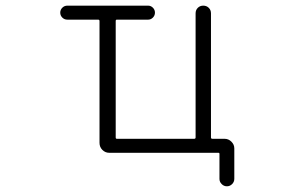

<svg xmlns="http://www.w3.org/2000/svg" viewBox="-20 -565 1040 683"><path d="M219.7 -544.9H506.8Q516.6 -544.9 523.9 -537.6Q531.2 -530.3 531.2 -520Q531.2 -509.8 523.9 -502.4Q516.6 -495.1 506.8 -495.1H395.5Q391.6 -495.1 391.6 -490.2V-76.2Q391.6 -71.3 395.5 -71.3H670.9Q675.8 -71.3 675.8 -76.2V-517.6Q675.8 -529.3 683.6 -537.1Q691.4 -544.9 703.1 -544.9Q714.8 -544.9 722.7 -537.1Q730.5 -529.3 730.5 -517.6V-76.2Q730.5 -71.3 735.4 -71.3H778.3Q793 -71.3 803.2 -61Q813.5 -50.8 813.5 -37.1V71.3Q813.5 82 805.7 89.8Q797.9 97.7 787.1 97.7Q776.4 97.7 768.6 89.8Q760.7 82 760.7 71.3V-17.6Q760.7 -21.5 756.8 -21.5H368.2Q354.5 -21.5 344.2 -31.7Q334 -42 334 -56.6V-490.2Q334 -495.1 329.1 -495.1H219.7Q209 -495.1 201.7 -502.4Q194.3 -509.8 194.3 -520Q194.3 -530.3 201.7 -537.6Q209 -544.9 219.7 -544.9Z"/></svg>

Font: Rounded-L Mgen+ 1mn light
Style: Regular
Weight: 200
Designer: [Source Han Sans]
Ryoko NISHIZUKA  (kana & ideographs); Paul D. Hunt (Latin, Greek & Cyrillic); Wenlong ZHANG  (bopomofo
Version: Version 1.059.20150602